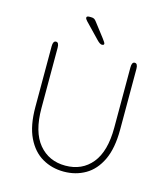

<svg xmlns="http://www.w3.org/2000/svg" viewBox="-117 -877 853 978"><g transform="rotate(15 309.5 -388.0)"><path d="M310 10.5Q247.5 10.5 196.8 -18.8Q146 -48 116 -110Q86 -172 86 -270.5V-590.5Q86 -619 102 -619Q117.5 -619 117.5 -590.5V-272.5Q117.5 -147.5 170.2 -84.2Q223 -21 310 -21Q398 -21 449.8 -84.2Q501.5 -147.5 501.5 -272.5V-590.5Q501.5 -619 517 -619Q533 -619 533 -590.5V-270.5Q533 -172 503.5 -110Q474 -48 423.5 -18.8Q373 10.5 310 10.5ZM332 -664Q326 -664 319 -668.5Q312 -673 304 -681.5L227.5 -761Q218.5 -770.5 218.5 -777Q218.5 -782 223 -783.8Q227.5 -785.5 233.5 -785.5H241.5Q252.5 -785.5 258.5 -782Q264.5 -778.5 271 -769.5L327.5 -696Q342 -677.5 342 -671.5Q342 -667 338.2 -665.5Q334.5 -664 332 -664Z"/></g></svg>

Font: Sono Monospace ExtraLight
Style: Regular
Weight: 250
Version: Version 2.112